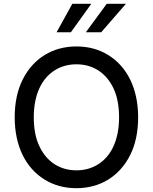

<svg xmlns="http://www.w3.org/2000/svg" viewBox="-20 -982 806 1012"><path d="M708.1 -363.6C708.1 -518.1 648.1 -632.1 550.1 -692.1C501.1 -722.3 445.3 -737.2 382.8 -737.2C257.8 -737.2 156.2 -675.1 99.8 -563.2C71.7 -507.5 57.5 -440.7 57.5 -363.6C57.5 -209.2 117.5 -95.2 215.6 -35.2C264.6 -5 320.3 9.9 382.8 9.9C507.8 9.9 609.4 -52.2 665.8 -164.1C693.9 -219.8 708.1 -286.6 708.1 -363.6ZM607.6 -363.6C607.6 -242.9 565.3 -158.7 497.5 -116.1C463.8 -94.8 425.4 -84.2 382.8 -84.2C297.6 -84.2 227.3 -127.1 187.9 -210.6C168 -252.1 158 -303.3 158 -363.6C158 -484.4 200.3 -568.5 268.1 -611.2C301.8 -632.5 340.2 -643.1 382.8 -643.1C468 -643.1 538.4 -600.1 578.1 -516.7C597.7 -475.1 607.6 -424 607.6 -363.6ZM513.5 -812.1 643.8 -962H542.6L432.5 -812.1ZM353.7 -812.1 461.3 -962H361.2L278.4 -812.1Z"/></svg>

Font: Inter 465
Style: Regular
Weight: 400
Designer: Rasmus Andersson
Foundry: rsms
Version: Version 3.019;Glyphs 3.1.2 (3151)